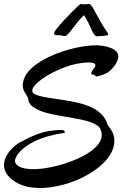

<svg xmlns="http://www.w3.org/2000/svg" viewBox="-39 -928 638 962"><path d="M553 -637C563 -687 482 -702 435 -701C321 -697 167 -643 105 -572C88 -553 75 -525 75 -500C75 -489 78 -478 83 -469C87 -462 101 -440 102 -434C104 -410 117 -396 147 -380C227 -337 434 -341 463 -283C468 -272 471 -262 471 -252C471 -159 261 -87 148 -81C115 -79 50 -80 37 -115C28 -140 79 -218 228 -252C238 -255 251 -256 263 -259C274 -261 283 -259 286 -266C287 -270 280 -277 270 -277C255 -277 236 -275 225 -274C173 -270 112 -243 61 -215C25 -195 -19 -149 -19 -101C-19 -81 -11 -60 8 -40C47 -1 102 14 162 14C235 14 314 -9 375 -39C445 -73 539 -143 534 -229C531 -272 504 -292 499 -306C491 -329 481 -352 440 -379C355 -434 172 -429 131 -459C84 -492 244 -594 361 -611C379 -614 394 -615 405 -615C449 -615 442 -597 431 -585C424 -576 421 -570 420 -567C417 -557 418 -554 426 -554C439 -554 438 -543 448 -545C460 -547 494 -559 501 -565C526 -583 548 -611 553 -637ZM351 -897C322 -870 232 -778 232 -762C232 -746 257 -754 265 -751C268 -750 282 -747 286 -747C304 -747 342 -817 382 -852C415 -804 425 -746 448 -746C457 -747 465 -748 476 -748C483 -748 503 -750 503 -754C503 -766 486 -780 465 -819C419 -901 425 -895 413 -906C411 -908 401 -908 400 -908C398 -908 391 -906 389 -906C386 -906 370 -908 367 -908C362 -908 356 -901 351 -897Z"/></svg>

Font: Oregano
Style: Regular
Weight: 400
Designer: Astigmatic (AOETI)
Foundry: Astigmatic (AOETI)
Version: Version 1.000